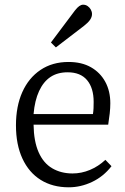

<svg xmlns="http://www.w3.org/2000/svg" viewBox="-20 -784 534 818"><path d="M273 14Q204 14 153.5 -17.5Q103 -49 75.5 -108.5Q48 -168 48 -250Q48 -331 75 -391.5Q102 -452 152.5 -486Q203 -520 272 -520Q328 -520 367.5 -497.5Q407 -475 428.5 -435.5Q450 -396 450 -344Q450 -324 447.5 -301Q445 -278 441 -253H123Q124 -182 144.5 -135.5Q165 -89 202.5 -67Q240 -45 289 -45Q327 -45 363 -60Q399 -75 429 -103L455 -76Q421 -32 372.5 -9Q324 14 273 14ZM123 -298H376Q378 -311 378.5 -323Q379 -335 379 -350Q379 -409 351 -442.5Q323 -476 268 -476Q225 -476 195 -456Q165 -436 146.5 -396Q128 -356 123 -298ZM218 -582 197 -603 299 -739Q309 -752 317.5 -758Q326 -764 334 -764Q345 -764 353.5 -758Q362 -752 367 -743Q372 -734 372 -724Q372 -712 364 -700Q356 -688 338 -674Z"/></svg>

Font: Literata 18pt Light
Style: Regular
Weight: 300
Designer: Latin by Veronika Burian and Jose Scaglione. Greek by Irene Vlachou. Cyrillic by Vera Evstafieva.
Foundry: TypeTogether
Version: Version 3.103;gftools[0.9.29]